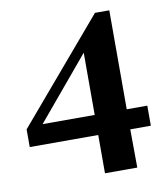

<svg xmlns="http://www.w3.org/2000/svg" viewBox="-72 -665 630 726"><g transform="rotate(-10 243.0 -302.0)"><path d="M341 -604H396V-224H475V-147H396L397 0H273V-147H10V-215ZM73 -224H273V-463Z"/></g></svg>

Font: Gamine
Style: Bold
Weight: 700
Designer: Tapiwanashe Sebastian Garikayi
Version: Version 1.000